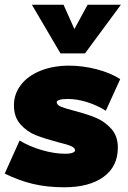

<svg xmlns="http://www.w3.org/2000/svg" viewBox="-26 -784 540 813"><path d="M-6 -49 57 -189Q98 -164 151 -148.5Q204 -133 250 -133Q272 -133 282 -137.5Q292 -142 292 -147Q292 -158 274.5 -165.5Q257 -173 219 -182Q163 -197 126 -211.5Q89 -226 61 -257Q33 -288 33 -338Q33 -386 62.5 -424.5Q92 -463 145.5 -484.5Q199 -506 267 -506Q325 -506 384 -490.5Q443 -475 483 -449L422 -315Q384 -339 341.5 -352Q299 -365 261 -365Q237 -365 225.5 -361Q214 -357 214 -352Q214 -340 231.5 -332.5Q249 -325 288 -315Q342 -301 379.5 -285.5Q417 -270 445 -239Q473 -208 473 -159Q473 -79 412.5 -35Q352 9 246 9Q174 9 114.5 -5Q55 -19 -6 -49ZM486 -764 334 -558H230L109 -764H243L289 -661L345 -764Z"/></svg>

Font: Nunito Sans Heavy Heavy
Style: Italic
Weight: 400
Italic angle: -4.541°
Designer: Vernon Adams
Foundry: Vernon Adams
Version: Version 2.002